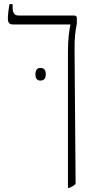

<svg xmlns="http://www.w3.org/2000/svg" viewBox="-20 -667 462 927"><path d="M308 240H315C327 235 337 229 345 221L340 -424C339 -486 345 -524 351 -552V-578C351 -588 347 -592 338 -592H69C50 -592 41 -605 41 -630V-647H26C21 -621 18 -594 18 -579C18 -558 24 -549 43 -549H320V-548C314 -520 308 -477 308 -416ZM151 -309C151 -291 157 -278 175 -278C195 -278 201 -291 201 -309C201 -326 195 -339 175 -339C158 -339 151 -326 151 -309Z"/></svg>

Font: Noto Serif Hebrew SemiCondensed ExtraLight
Style: Regular
Weight: 200
Width: 4
Designer: Monotype Design Team
Foundry: Monotype Imaging Inc.
Version: Version 2.004